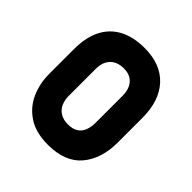

<svg xmlns="http://www.w3.org/2000/svg" viewBox="-149 -617 732 732"><g transform="rotate(45 216.5 -251.0)"><path d="M401 -185V-317Q401 -409 353.5 -460.5Q306 -512 219 -512Q158 -512 116 -489.5Q74 -467 52.5 -424Q31 -381 31 -317V-185Q31 -134 50.5 -89.5Q70 -45 111.5 -17.5Q153 10 219 10Q311 10 356 -43.5Q401 -97 401 -185ZM288 -323V-177Q288 -155 281 -137Q274 -119 258.5 -109Q243 -99 218 -99Q192 -99 175 -110Q158 -121 150.5 -139Q143 -157 143 -177V-323Q143 -349 152 -366Q161 -383 177.5 -392Q194 -401 218 -401Q241 -401 256.5 -391.5Q272 -382 280 -364.5Q288 -347 288 -323Z"/></g></svg>

Font: Advent Pro
Style: Bold
Weight: 700
Designer: VivaRado, Andreas Kalpakidis
Foundry: VivaRado, Andreas Kalpakidis
Version: Version 3.000